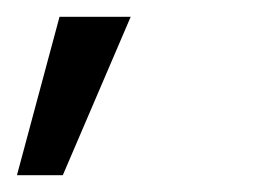

<svg xmlns="http://www.w3.org/2000/svg" viewBox="-28 -770 334 229"><path d="M-7.8 -561 43 -750H127.9L46.9 -561Z"/></svg>

Font: Lobster Two
Style: Regular
Weight: 400
Designer: Pablo Impallari
Foundry: Pablo Impallari. www.impallari.com
Version: Version 1.006